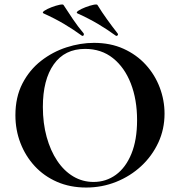

<svg xmlns="http://www.w3.org/2000/svg" viewBox="-20 -828 806 860"><path d="M366 12Q294 12 235.5 -13.5Q177 -39 135.5 -84Q94 -129 71.5 -187.5Q49 -246 49 -312Q49 -393 80.5 -454Q112 -515 164 -555.5Q216 -596 278 -616Q340 -636 401 -636Q475 -636 533.5 -609.5Q592 -583 633 -538Q674 -493 695.5 -436Q717 -379 717 -319Q717 -249 689 -189Q661 -129 612.5 -84Q564 -39 500.5 -13.5Q437 12 366 12ZM399 -13Q455 -13 499 -45Q543 -77 568.5 -139Q594 -201 594 -290Q594 -382 566 -454Q538 -526 486 -567.5Q434 -609 361 -609Q270 -609 221 -540Q172 -471 172 -349Q172 -276 189 -214.5Q206 -153 236.5 -107.5Q267 -62 308.5 -37.5Q350 -13 399 -13ZM499 -668Q504 -666 507 -670Q510 -674 507 -678Q482 -710 459 -742Q436 -774 417 -805Q415 -810 398.5 -806.5Q382 -803 362.5 -795.5Q343 -788 331 -780Q319 -772 327 -768Q378 -745 418.5 -721Q459 -697 499 -668ZM347 -668Q352 -666 354.5 -670Q357 -674 355 -678Q329 -709 307 -741.5Q285 -774 265 -805Q263 -810 246.5 -806.5Q230 -803 210.5 -795.5Q191 -788 179 -780Q167 -772 175 -768Q226 -745 266.5 -721Q307 -697 347 -668Z"/></svg>

Font: Cormorant Garamond Light
Style: Bold
Weight: 700
Version: Version 4.001